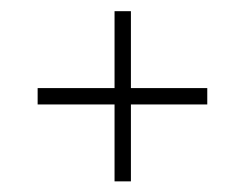

<svg xmlns="http://www.w3.org/2000/svg" viewBox="-20 -458 449 352"><path d="M190 -125.5V-437.5H220V-125.5ZM49 -266.5V-296.5H360V-266.5Z"/></svg>

Font: Imbue Thin 10pt Thin
Style: Regular
Weight: 250
Version: Version 1.102